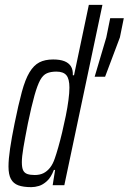

<svg xmlns="http://www.w3.org/2000/svg" viewBox="-20 -763 530 791"><path d="M109 8Q76 8 55.5 0.5Q35 -7 25 -25.5Q15 -44 15 -77Q15 -107 21.5 -151Q28 -195 40 -254Q56 -333 70 -384.5Q84 -436 101.5 -465Q119 -494 142 -506Q165 -518 199 -518Q227 -518 245 -511Q263 -504 272 -490Q281 -476 280 -453H285L346 -743H402L245 0H197L207 -63H202Q190 -32 173.5 -17Q157 -2 140.5 3Q124 8 109 8ZM123 -42Q144 -42 159 -49.5Q174 -57 186 -72Q198 -87 206 -111Q212 -128 220 -156Q228 -184 236 -217.5Q244 -251 251 -285.5Q258 -320 262 -350.5Q266 -381 266 -402Q266 -438 253.5 -453Q241 -468 212 -468Q189 -468 173 -461Q157 -454 145.5 -433Q134 -412 122 -369.5Q110 -327 95 -255Q83 -194 76.5 -155.5Q70 -117 70 -95Q70 -72 75.5 -61Q81 -50 93 -46Q105 -42 123 -42ZM370 -447 418 -609 434 -688H490L474 -609L413 -447Z"/></svg>

Font: Saira UltraCondensed
Style: Italic
Weight: 400
Width: 1
Italic angle: -12°
Designer: Hector Gatti with collaboration of the Omnibus-Type team
Foundry: Omnibus-Type
Version: Version 1.101